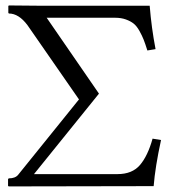

<svg xmlns="http://www.w3.org/2000/svg" viewBox="-20 -666 632 687"><path d="M391.6 -602.5H147L334 -331.1L333 -329.6L101.6 -43H400.4Q453.1 -43 481 -75.7Q508.8 -108.4 525.9 -169.9L556.2 -165Q535.2 -68.4 529.8 0L11.2 1L8.8 -1V-24.9L11.2 -27.8Q34.7 -27.8 44.9 -40.5L261.2 -308.6L262.7 -310.1L78.1 -576.2Q46.9 -617.7 11.7 -617.7L9.8 -620.1V-644.5L11.7 -646.5L123 -645.5H515.6Q522 -565.9 536.6 -490.2L507.3 -485.4Q499.5 -510.3 493.9 -524.4Q488.3 -538.6 478.8 -555.7Q469.2 -572.8 458.3 -581.5Q447.3 -590.3 430.4 -596.4Q413.6 -602.5 391.6 -602.5Z"/></svg>

Font: Libertinage
Style: b
Weight: 400
Designer: OSP
Foundry: OSP
Version: Version 1.0; 2008; OFL relea